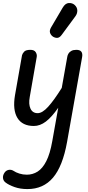

<svg xmlns="http://www.w3.org/2000/svg" viewBox="-36 -833 587 1281"><path d="M147 428.5Q99 428.5 61 415Q23 401.5 1.5 385Q-14 373.5 -16 355Q-18 336.5 -5.5 318.5Q4.5 304 21.5 300.5Q38.5 297 54.5 307Q69.5 317.5 93.2 325Q117 332.5 143 332.5Q182 332.5 215 311.8Q248 291 273 242Q298 193 313 107.5L352.5 -114Q308.5 -51 269.8 -21.8Q231 7.5 190 7.5Q113 7.5 80.2 -46.2Q47.5 -100 64 -197.5L111 -464.5Q113.5 -475 124.8 -487.8Q136 -500.5 166.5 -500.5Q192.5 -500.5 202.2 -485Q212 -469.5 209 -453L162.5 -186Q153.5 -138 167.5 -108Q181.5 -78 215.5 -78Q246.5 -78 285.5 -121Q324.5 -164 376 -246.5L413 -454.5Q414.5 -465 420.8 -475.5Q427 -486 439.8 -493.2Q452.5 -500.5 473.5 -500.5Q497 -500.5 506.5 -488.2Q516 -476 512 -452.5L411.5 114Q382.5 276 317.8 352.2Q253 428.5 147 428.5ZM319 -587.5Q304 -597 298.2 -613.2Q292.5 -629.5 305 -650.5L382 -781.5Q399.5 -811.5 423 -812.8Q446.5 -814 462 -800Q479 -784.5 479.8 -763.8Q480.5 -743 467.5 -725L375 -599.5Q361.5 -581.5 347.2 -580.5Q333 -579.5 319 -587.5Z"/></svg>

Font: Edu AU VIC WA NT Hand Medium
Style: Regular
Weight: 500
Version: Version 1.001